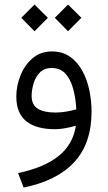

<svg xmlns="http://www.w3.org/2000/svg" viewBox="-20 -570 477 850"><path d="M281.2 -549.8 340.3 -491.2 281.2 -431.6 222.7 -491.2ZM132.8 -549.8 191.9 -491.2 132.8 -431.6 74.2 -491.2ZM385.3 -76.2Q385.3 64.9 308.8 147.7Q232.4 230.5 84.5 260.3L60.1 196.3Q175.8 171.9 239.7 120.4Q303.7 68.8 315.9 -13.7Q295.9 -7.3 270.5 -2.7Q245.1 2 223.1 2Q140.1 2 96.2 -33.4Q52.2 -68.8 52.2 -142.6Q52.2 -189.9 70.6 -235.8Q88.9 -281.7 124 -312Q159.2 -342.3 209.5 -342.3Q256.3 -342.3 289.6 -319.1Q322.8 -295.9 344 -257.6Q365.2 -219.2 375.2 -171.9Q385.3 -124.5 385.3 -76.2ZM225.6 -71.8Q248 -71.8 271.7 -75.7Q295.4 -79.6 317.9 -85.9Q314.9 -138.2 303.2 -179.4Q291.5 -220.7 268.8 -244.9Q246.1 -269 209 -269Q175.3 -269 155.8 -248.5Q136.2 -228 128.2 -199.2Q120.1 -170.4 120.1 -145.5Q120.1 -105.5 147.5 -88.6Q174.8 -71.8 225.6 -71.8Z"/></svg>

Font: Vazirmatn FD Light
Style: Regular
Weight: 300
Designer: Saber Rastikerdar
Foundry: Saber Rastikerdar
Version: Version 33.003